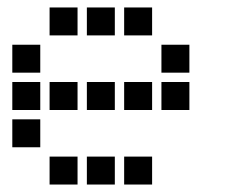

<svg xmlns="http://www.w3.org/2000/svg" viewBox="-20 -508 640 515"><path d="M114 -488Q113 -488 113 -488Q113 -488 113 -487V-414Q113 -413 113 -413Q113 -413 114 -413H187Q188 -413 188 -413Q188 -413 188 -414V-487Q188 -488 188 -488Q188 -488 187 -488ZM214 -488Q213 -488 213 -488Q213 -488 213 -487V-414Q213 -413 213 -413Q213 -413 214 -413H287Q288 -413 288 -413Q288 -413 288 -414V-487Q288 -488 288 -488Q288 -488 287 -488ZM314 -488Q313 -488 313 -488Q313 -488 313 -487V-414Q313 -413 313 -413Q313 -413 314 -413H387Q388 -413 388 -413Q388 -413 388 -414V-487Q388 -488 388 -488Q388 -488 387 -488ZM14 -388Q13 -388 13 -388Q13 -388 13 -387V-314Q13 -313 13 -313Q13 -313 14 -313H87Q88 -313 88 -313Q88 -313 88 -314V-387Q88 -388 88 -388Q88 -388 87 -388ZM414 -388Q413 -388 413 -388Q413 -388 413 -387V-314Q413 -313 413 -313Q413 -313 414 -313H487Q488 -313 488 -313Q488 -313 488 -314V-387Q488 -388 488 -388Q488 -388 487 -388ZM14 -288Q13 -288 13 -288Q13 -288 13 -287V-214Q13 -213 13 -213Q13 -213 14 -213H87Q88 -213 88 -213Q88 -213 88 -214V-287Q88 -288 88 -288Q88 -288 87 -288ZM114 -288Q113 -288 113 -288Q113 -288 113 -287V-214Q113 -213 113 -213Q113 -213 114 -213H187Q188 -213 188 -213Q188 -213 188 -214V-287Q188 -288 188 -288Q188 -288 187 -288ZM214 -288Q213 -288 213 -288Q213 -288 213 -287V-214Q213 -213 213 -213Q213 -213 214 -213H287Q288 -213 288 -213Q288 -213 288 -214V-287Q288 -288 288 -288Q288 -288 287 -288ZM314 -288Q313 -288 313 -288Q313 -288 313 -287V-214Q313 -213 313 -213Q313 -213 314 -213H387Q388 -213 388 -213Q388 -213 388 -214V-287Q388 -288 388 -288Q388 -288 387 -288ZM414 -288Q413 -288 413 -288Q413 -288 413 -287V-214Q413 -213 413 -213Q413 -213 414 -213H487Q488 -213 488 -213Q488 -213 488 -214V-287Q488 -288 488 -288Q488 -288 487 -288ZM14 -188Q13 -188 13 -188Q13 -188 13 -187V-114Q13 -113 13 -113Q13 -113 14 -113H87Q88 -113 88 -113Q88 -113 88 -114V-187Q88 -188 88 -188Q88 -188 87 -188ZM114 -88Q113 -88 113 -88Q113 -88 113 -87V-14Q113 -13 113 -13Q113 -13 114 -13H187Q188 -13 188 -13Q188 -13 188 -14V-87Q188 -88 188 -88Q188 -88 187 -88ZM214 -88Q213 -88 213 -88Q213 -88 213 -87V-14Q213 -13 213 -13Q213 -13 214 -13H287Q288 -13 288 -13Q288 -13 288 -14V-87Q288 -88 288 -88Q288 -88 287 -88ZM314 -88Q313 -88 313 -88Q313 -88 313 -87V-14Q313 -13 313 -13Q313 -13 314 -13H387Q388 -13 388 -13Q388 -13 388 -14V-87Q388 -88 388 -88Q388 -88 387 -88Z"/></svg>

Font: Doto Black
Style: Bold
Weight: 700
Monospace: yes
Version: Version 1.000